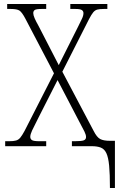

<svg xmlns="http://www.w3.org/2000/svg" viewBox="-20 -734 645 964"><path d="M532 210Q532 140 528 98Q524 56 514 35Q504 14 486 7Q468 0 441 0H341V-25H356Q390 -25 401 -29.5Q412 -34 412 -46Q412 -57 404 -73.5Q396 -90 377 -125L269 -332L173 -143Q150 -98 141 -78.5Q132 -59 132 -47Q132 -36 140.5 -30.5Q149 -25 177 -25H212V0H6V-25H26Q48 -25 60.5 -28.5Q73 -32 82 -43Q91 -54 103 -76L251 -366L107 -641Q90 -673 77.5 -681Q65 -689 35 -689H16V-714H212V-689H189Q161 -689 154 -683.5Q147 -678 147 -668Q147 -658 154 -642Q161 -626 174 -603L275 -407L373 -602Q383 -623 391 -639Q399 -655 399 -668Q399 -678 391 -683.5Q383 -689 359 -689H333V-714H519V-689H501Q481 -689 469 -686Q457 -683 448 -672Q439 -661 427 -638L293 -374L450 -77Q466 -45 483 -36Q500 -27 532 -27H557V210Z"/></svg>

Font: Noto Serif SemiCondensed ExtraLight
Style: Regular
Weight: 200
Width: 4
Designer: Monotype Design Team
Foundry: Monotype Imaging Inc.
Version: Version 2.014